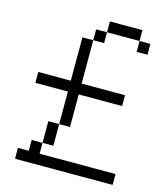

<svg xmlns="http://www.w3.org/2000/svg" viewBox="-133 -1036 998 1140"><g transform="rotate(15 366.5 -466.5)"><path d="M600 -800V-866.7H666.7V-800ZM600 -933.3V-866.7H400V-933.3ZM600 -466.7H333.3V-266.7H266.7V-466.7H66.7V-533.3H266.7V-800H333.3V-533.3H600ZM133.3 -66.7V-133.3H200V-66.7H666.7V0H66.7V-66.7ZM266.7 -133.3H200V-266.7H266.7ZM400 -800H333.3V-866.7H400Z"/></g></svg>

Font: Galmuri14 Regular
Style: Regular
Weight: 400
Designer: Lee Minseo (quiple)
Version: Version 2.399;hotconv 1.1.1;makeotfexe 2.6.0 DEVELOPMENT